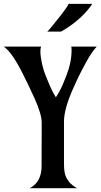

<svg xmlns="http://www.w3.org/2000/svg" viewBox="-52 -993 531 1013"><path d="M167.5 -188 168 -290V-345.7Q168 -389.6 131.8 -470.7Q104 -531.7 94.2 -551.3L78.1 -583.5Q15.1 -715.3 -32.2 -747.1H164.6Q161.1 -737.3 161.1 -722.2Q161.1 -707 163.6 -690.2Q166 -673.3 169.9 -655.8Q177.2 -622.1 189 -593.8L212.4 -537.1Q224.6 -508.8 242.7 -479.5Q265.6 -514.2 279.3 -547.4L297.9 -593.3Q325.7 -664.1 325.7 -728Q325.7 -738.8 324.2 -747.1H458.5Q431.6 -718.8 402.3 -664.6Q373 -610.4 361.3 -585.9L336.4 -531.7Q285.6 -419.4 285.6 -352.1V-128.9Q285.6 -79.1 297.4 -57.1Q309.1 -35.2 322.3 -22.9Q335.4 -10.7 354 0H104.5Q167.5 -32.2 167.5 -117.7ZM435.1 -972.7Q387.7 -902.3 303.7 -846.7Q282.7 -833 269.5 -826.2H197.3Q205.6 -834 216.8 -847.7Q216.8 -847.7 265.6 -908.2Q309.6 -964.8 309.6 -972.7Z"/></svg>

Font: Amarante
Style: Regular
Weight: 400
Designer: Karolina Lach
Foundry: Sorkin Type Co.
Version: Version 1.001